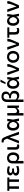

<svg xmlns="http://www.w3.org/2000/svg" viewBox="3567 -4397 1026 8200"><g transform="rotate(-90 4080.0 -297.0)"><path d="M116 0V-412H28V-497H601V-412H518V0H412V-412H222V0Z M896 10.5Q812.5 10.5 765.8 -9.5Q719 -29.5 700 -62Q681 -94.5 681 -132Q681 -168 696.8 -192.8Q712.5 -217.5 735.2 -232.2Q758 -247 778.5 -253V-262.5Q745.5 -273.5 716.8 -301Q688 -328.5 688 -377.5Q688 -433 733.8 -471Q779.5 -509 881.5 -509Q935.5 -509 990 -498.2Q1044.5 -487.5 1075 -473L1066 -381.5Q1022 -402.5 980.5 -410.5Q939 -418.5 903 -418.5Q795.5 -418.5 795.5 -355.5Q795.5 -327 824.8 -308.5Q854 -290 908 -290H986.5V-212H897Q849.5 -212 819.2 -195.2Q789 -178.5 789 -146Q789 -117 814.5 -98.5Q840 -80 909 -80Q959.5 -80 1005.8 -91.8Q1052 -103.5 1082 -119.5L1089.5 -25Q1064 -12.5 1013.5 -1Q963 10.5 896 10.5Z M1199.5 195.5V-268Q1199.5 -387 1262.5 -448.2Q1325.5 -509.5 1434 -509.5Q1512 -509.5 1565.2 -475.5Q1618.5 -441.5 1645.8 -382.5Q1673 -323.5 1673 -250Q1673 -180.5 1650.2 -120.8Q1627.5 -61 1581.5 -24.5Q1535.5 12 1465.5 12Q1417 12 1379 -7Q1341 -26 1314.5 -59.5H1306.5V192ZM1428.5 -81.5Q1476 -81.5 1505.8 -105.2Q1535.5 -129 1549.5 -167.8Q1563.5 -206.5 1563.5 -251Q1563.5 -322.5 1531 -371Q1498.5 -419.5 1432.5 -419.5Q1372 -419.5 1339.2 -381.8Q1306.5 -344 1306.5 -264.5V-153Q1326 -120 1356.8 -100.8Q1387.5 -81.5 1428.5 -81.5Z M1924.5 12Q1859.5 12 1823.5 -25.2Q1787.5 -62.5 1787.5 -144V-497L1894.5 -500.5V-169Q1894.5 -125 1908.2 -101.5Q1922 -78 1957.5 -78Q1970 -78 1981.5 -81.2Q1993 -84.5 2006.5 -93L2013 -6.5Q1980 12 1924.5 12Z M2054.5 0Q2082 -67.5 2111.5 -140.5Q2141 -213.5 2169 -282Q2190 -334.5 2213.5 -391.5Q2236.5 -448.5 2259.5 -505Q2231.5 -586 2205.8 -619.8Q2180 -653.5 2135 -653.5Q2129 -653.5 2119.2 -652.5Q2109.5 -651.5 2098.5 -648L2094 -734Q2107.5 -738 2124 -740.8Q2140.5 -743.5 2158 -743.5Q2205.5 -743.5 2240 -723.2Q2274.5 -703 2301.8 -658.5Q2329 -614 2355 -542L2450.5 -280.5Q2474.5 -215 2491.8 -167.8Q2509 -120.5 2523.5 -81.5Q2537.5 -42 2553 0H2434.5Q2416.5 -58 2399 -116.5Q2381 -174.5 2363 -233.5L2317.5 -384H2307.5L2253 -231Q2231.5 -170.5 2211.2 -113.2Q2191 -56 2171 0Z M2808 11.5Q2740 11.5 2694.2 -25.5Q2648.5 -62.5 2625.5 -122.2Q2602.5 -182 2602.5 -250Q2602.5 -324 2624.5 -382.8Q2646.5 -441.5 2690.8 -475.5Q2735 -509.5 2802 -509.5Q2865 -509.5 2912.2 -478.8Q2959.5 -448 2986.5 -397.5H2996Q3000 -424 3002 -449Q3004 -474 3005 -497L3104 -502Q3100.5 -441.5 3092 -377.8Q3083.5 -314 3072.5 -256.5L3095.5 -128.5Q3107 -64 3118.5 0H3016.5L3006.5 -53Q3001 -79 2996 -105H2988Q2962 -53.5 2916.8 -21Q2871.5 11.5 2808 11.5ZM2835 -81.5Q2881.5 -81.5 2919.5 -122.8Q2957.5 -164 2975 -254Q2949.5 -341.5 2912.8 -378.2Q2876 -415 2831.5 -415Q2789.5 -415 2763 -392.8Q2736.5 -370.5 2724 -332.8Q2711.5 -295 2711.5 -249Q2711.5 -206 2724.8 -167.8Q2738 -129.5 2765.5 -105.5Q2793 -81.5 2835 -81.5Z M3244.5 195.5V-497L3351.5 -501V-194Q3351.5 -140.5 3370.2 -113Q3389 -85.5 3438 -85.5Q3479.5 -85.5 3511.2 -111Q3543 -136.5 3566.5 -172.5V-497H3673.5V0H3582.5Q3581 -21 3579.5 -42.5L3576.5 -85.5H3566Q3552 -62 3530 -39.8Q3508 -17.5 3478.8 -2.8Q3449.5 12 3412.5 12Q3376.5 12 3351.5 0V192Z M3822.5 195.5V-500Q3822.5 -619 3884.2 -682.5Q3946 -746 4058 -746Q4157.5 -746 4214.8 -697Q4272 -648 4272 -564.5Q4272 -495.5 4239 -452.5Q4206 -409.5 4158.5 -392.5V-382.5Q4179 -378 4203.8 -366.5Q4228.5 -355 4251 -333.5Q4273.5 -312 4287.8 -277.8Q4302 -243.5 4302 -193Q4302 -137.5 4280.2 -90.8Q4258.5 -44 4214.8 -16Q4171 12 4105.5 12Q4049 12 4005.8 -8.2Q3962.5 -28.5 3937.5 -61H3929.5V192ZM4067.5 -78.5Q4133 -78.5 4163 -116.2Q4193 -154 4193 -207.5Q4193 -282.5 4146.5 -312.5Q4100 -342.5 4020 -342.5H3984.5V-419.5H4020Q4096.5 -419.5 4133.8 -454.5Q4171 -489.5 4171 -547.5Q4171 -605 4138.5 -632.5Q4106 -660 4056 -660Q3929 -660 3929 -496.5V-151.5Q3950.5 -116.5 3985 -97.5Q4019.5 -78.5 4067.5 -78.5Z M4594.5 11.5Q4526.5 11.5 4480.8 -25.5Q4435 -62.5 4412 -122.2Q4389 -182 4389 -250Q4389 -324 4411 -382.8Q4433 -441.5 4477.2 -475.5Q4521.5 -509.5 4588.5 -509.5Q4651.5 -509.5 4698.8 -478.8Q4746 -448 4773 -397.5H4782.5Q4786.5 -424 4788.5 -449Q4790.5 -474 4791.5 -497L4890.5 -502Q4887 -441.5 4878.5 -377.8Q4870 -314 4859 -256.5L4882 -128.5Q4893.5 -64 4905 0H4803L4793 -53Q4787.5 -79 4782.5 -105H4774.5Q4748.5 -53.5 4703.2 -21Q4658 11.5 4594.5 11.5ZM4621.5 -81.5Q4668 -81.5 4706 -122.8Q4744 -164 4761.5 -254Q4736 -341.5 4699.2 -378.2Q4662.5 -415 4618 -415Q4576 -415 4549.5 -392.8Q4523 -370.5 4510.5 -332.8Q4498 -295 4498 -249Q4498 -206 4511.2 -167.8Q4524.5 -129.5 4552 -105.5Q4579.5 -81.5 4621.5 -81.5ZM4587 -573Q4631.5 -679.5 4676.5 -788L4782.5 -790.5Q4752 -735 4722.5 -681.5Q4692.5 -627.5 4663 -574Z M5154 0Q5137.5 -47 5120 -95Q5102.5 -142.5 5086.5 -188L5054.5 -276.5Q5035 -331 5015 -387Q4994.5 -443 4975 -497L5088 -501Q5108.5 -437.5 5134 -356.2Q5159.5 -275 5182.5 -201.5L5209.5 -116H5219L5290.5 -292.5Q5310.5 -346.5 5321.8 -396.2Q5333 -446 5334 -497H5447.5Q5444 -434.5 5424.8 -375Q5405.5 -315.5 5381 -260Q5352 -195 5323.5 -129.5Q5294.5 -64 5266 0Z M5754.5 12Q5669 12 5612 -25Q5555 -62 5526.5 -121.8Q5498 -181.5 5498 -251Q5498 -325.5 5528.2 -384Q5558.5 -442.5 5615.2 -476Q5672 -509.5 5752.5 -509.5Q5834.5 -509.5 5891.2 -475.2Q5948 -441 5977.2 -382.5Q6006.5 -324 6006.5 -251Q6006.5 -176.5 5976.2 -117Q5946 -57.5 5889.5 -22.8Q5833 12 5754.5 12ZM5754 -78Q5802 -78 5834 -102.8Q5866 -127.5 5881.8 -167Q5897.5 -206.5 5897.5 -251Q5897.5 -328.5 5858.2 -374Q5819 -419.5 5753.5 -419.5Q5682 -419.5 5644.5 -370.8Q5607 -322 5607 -251Q5607 -206.5 5623.2 -167Q5639.5 -127.5 5672.2 -102.8Q5705 -78 5754 -78Z M6232 0Q6215.5 -47 6198 -95Q6180.5 -142.5 6164.5 -188L6132.5 -276.5Q6113 -331 6093 -387Q6072.5 -443 6053 -497L6166 -501Q6186.5 -437.5 6212 -356.2Q6237.5 -275 6260.5 -201.5L6287.5 -116H6297L6368.5 -292.5Q6388.5 -346.5 6399.8 -396.2Q6411 -446 6412 -497H6525.5Q6522 -434.5 6502.8 -375Q6483.5 -315.5 6459 -260Q6430 -195 6401.5 -129.5Q6372.5 -64 6344 0Z M6865 12Q6784.5 12 6744 -28.2Q6703.5 -68.5 6703.5 -153V-412H6568.5V-497H7011.5V-412H6808.5V-180.5Q6808.5 -129.5 6829.2 -103.8Q6850 -78 6897 -78Q6917.5 -78 6939.8 -84.2Q6962 -90.5 6980 -105L6988 -15Q6969.5 -3.5 6937.5 4.2Q6905.5 12 6865 12Z M7284.5 11.5Q7216.5 11.5 7170.8 -25.5Q7125 -62.5 7102 -122.2Q7079 -182 7079 -250Q7079 -324 7101 -382.8Q7123 -441.5 7167.2 -475.5Q7211.5 -509.5 7278.5 -509.5Q7341.5 -509.5 7388.8 -478.8Q7436 -448 7463 -397.5H7472.5Q7476.5 -424 7478.5 -449Q7480.5 -474 7481.5 -497L7580.5 -502Q7577 -441.5 7568.5 -377.8Q7560 -314 7549 -256.5L7572 -128.5Q7583.5 -64 7595 0H7493L7483 -53Q7477.5 -79 7472.5 -105H7464.5Q7438.5 -53.5 7393.2 -21Q7348 11.5 7284.5 11.5ZM7311.5 -81.5Q7358 -81.5 7396 -122.8Q7434 -164 7451.5 -254Q7426 -341.5 7389.2 -378.2Q7352.5 -415 7308 -415Q7266 -415 7239.5 -392.8Q7213 -370.5 7200.5 -332.8Q7188 -295 7188 -249Q7188 -206 7201.2 -167.8Q7214.5 -129.5 7242 -105.5Q7269.5 -81.5 7311.5 -81.5Z M7844 0Q7827.5 -47 7810 -95Q7792.5 -142.5 7776.5 -188L7744.5 -276.5Q7725 -331 7705 -387Q7684.5 -443 7665 -497L7778 -501Q7798.5 -437.5 7824 -356.2Q7849.5 -275 7872.5 -201.5L7899.5 -116H7909L7980.5 -292.5Q8000.5 -346.5 8011.8 -396.2Q8023 -446 8024 -497H8137.5Q8134 -434.5 8114.8 -375Q8095.5 -315.5 8071 -260Q8042 -195 8013.5 -129.5Q7984.5 -64 7956 0Z"/></g></svg>

Font: Heraclito Medium
Style: Regular
Weight: 500
Designer: Kostas Bartsokas (font) & Cristiano Sobral (main changes)
Foundry: Kostas Bartsokas (font) & Cristiano Sobral (main changes)
Version: Version 1.00;July 8, 2020;FontCreator 13.0.0.2655 64-bit